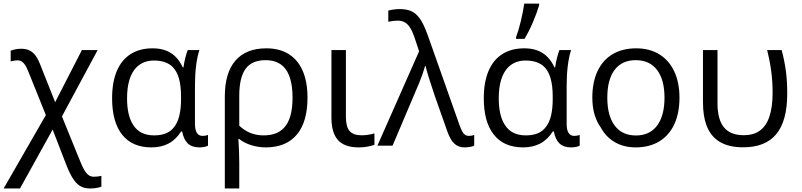

<svg xmlns="http://www.w3.org/2000/svg" viewBox="-35 -817 4498 1077"><path d="M222.2 -171.4 123 -418Q112.8 -441.9 106 -452.1Q88.9 -478.5 64.9 -478.5Q46.9 -478.5 24.9 -472.7V-532.7Q53.7 -543.5 83.5 -543.5Q108.4 -543.5 126.5 -535.9Q144.5 -528.3 158.2 -512.7Q174.8 -494.1 188.5 -460L274.4 -243.7L424.3 -536.1H512.7L312.5 -164.1L405.3 64.5Q427.2 120.6 439.9 139.6Q451.2 158.2 463.4 166.3Q475.6 174.3 491.7 174.3Q514.2 174.3 533.7 169.4V230Q507.3 240.2 470.2 240.2Q440.9 240.2 419.2 229Q397.5 217.8 380.4 193.4Q357.9 164.1 332 95.2L260.3 -90.3L77.1 240.2H-14.6Z M593.8 -265.6Q593.8 -355.5 620.1 -418.2Q646.5 -481 697.5 -513.4Q748.5 -545.9 820.8 -545.9Q881.8 -545.9 923.3 -519.8Q964.8 -493.7 990.2 -439H994.1Q997.1 -463.4 1004.6 -493.2Q1012.2 -522.9 1018.1 -536.1H1083.5Q1071.3 -499 1064.9 -448Q1058.6 -397 1058.6 -336.4V-121.6Q1058.6 -54.7 1101.6 -54.7Q1118.2 -54.7 1131.8 -60.1V0Q1125 4.4 1111.1 7.1Q1097.2 9.8 1083.5 9.8Q1042 9.8 1018.6 -12.2Q995.1 -34.2 986.8 -79.6H981Q951.7 -33.7 910.6 -12Q869.6 9.8 814.5 9.8Q707 9.8 650.4 -61.3Q593.8 -132.3 593.8 -265.6ZM941.4 -104Q980.5 -151.9 980.5 -261.2V-275.9Q980.5 -394.5 933.6 -441.4Q897 -477.5 828.1 -477.5Q769.5 -477.5 731 -439.9Q704.6 -413.6 691.2 -369.6Q677.7 -325.7 677.7 -266.1Q677.7 -169.9 710.9 -118.2Q747.6 -57.6 829.6 -57.6Q867.7 -57.6 895.5 -68.8Q923.3 -80.1 941.4 -104Z M1459 -545.9Q1532.7 -545.9 1584.5 -513.7Q1636.2 -481.4 1663.1 -419.4Q1689.9 -357.4 1689.9 -269Q1689.9 -133.3 1629.9 -61.8Q1569.8 9.8 1455.6 9.8Q1414.6 9.8 1375 -2.4Q1335.4 -14.6 1306.2 -37.6H1302.2Q1307.1 34.7 1307.1 98.1V240.2H1226.1V-275.9Q1226.1 -408.2 1285.6 -477.1Q1345.2 -545.9 1459 -545.9ZM1556.2 -98.1Q1606 -148.4 1606 -269Q1606 -397 1551.3 -446.8Q1514.6 -479.5 1454.6 -479.5Q1387.7 -479.5 1352.1 -442.4Q1307.1 -394.5 1307.1 -280.3V-111.8Q1336.4 -84.5 1369.9 -71Q1403.3 -57.6 1443.8 -57.6Q1517.1 -57.6 1556.2 -98.1Z M1824.2 -155.8V-536.1H1905.3V-161.6Q1905.3 -106 1926 -82Q1946.8 -58.1 1993.2 -58.1Q2028.3 -58.1 2065.4 -68.8V-4.9Q2049.8 1.5 2025.6 5.6Q2001.5 9.8 1978 9.8Q1897.9 9.8 1861.1 -31Q1824.2 -71.8 1824.2 -155.8Z M2476.1 -74.7 2403.8 -279.3Q2364.3 -395 2352.1 -446.8H2349.6Q2336.4 -399.9 2315.4 -349.6L2167 0H2082L2315.9 -529.3L2293.9 -595.7Q2277.8 -644.5 2263.2 -665Q2251 -683.1 2234.9 -692.1Q2218.8 -701.2 2196.3 -701.2Q2171.4 -701.2 2143.1 -694.8V-757.8Q2176.3 -766.1 2207 -766.1Q2245.6 -766.1 2271.5 -754.6Q2297.4 -743.2 2316.9 -716.8Q2339.8 -688.5 2365.2 -617.2L2543.5 -112.8Q2551.3 -91.8 2557.6 -80.1Q2564 -68.4 2571.8 -62.5Q2581.1 -54.7 2595.7 -54.7Q2611.3 -54.7 2625 -60.1V0Q2616.7 4.4 2601.1 7.1Q2585.4 9.8 2571.3 9.8Q2537.6 9.8 2515.1 -10Q2492.7 -29.8 2476.1 -74.7Z M2678.7 -265.6Q2678.7 -355.5 2705.1 -418.2Q2731.4 -481 2782.5 -513.4Q2833.5 -545.9 2905.8 -545.9Q2966.8 -545.9 3008.3 -519.8Q3049.8 -493.7 3075.2 -439H3079.1Q3082 -463.4 3089.6 -493.2Q3097.2 -522.9 3103 -536.1H3168.5Q3156.2 -499 3149.9 -448Q3143.6 -397 3143.6 -336.4V-121.6Q3143.6 -54.7 3186.5 -54.7Q3203.1 -54.7 3216.8 -60.1V0Q3210 4.4 3196 7.1Q3182.1 9.8 3168.5 9.8Q3127 9.8 3103.5 -12.2Q3080.1 -34.2 3071.8 -79.6H3065.9Q3036.6 -33.7 2995.6 -12Q2954.6 9.8 2899.4 9.8Q2792 9.8 2735.4 -61.3Q2678.7 -132.3 2678.7 -265.6ZM3026.4 -104Q3065.4 -151.9 3065.4 -261.2V-275.9Q3065.4 -394.5 3018.6 -441.4Q2981.9 -477.5 2913.1 -477.5Q2854.5 -477.5 2815.9 -439.9Q2789.6 -413.6 2776.1 -369.6Q2762.7 -325.7 2762.7 -266.1Q2762.7 -169.9 2795.9 -118.2Q2832.5 -57.6 2914.6 -57.6Q2952.6 -57.6 2980.5 -68.8Q3008.3 -80.1 3026.4 -104ZM2905.8 -796.9H2989.3V-787.6Q2977.1 -746.1 2954.6 -693.1Q2932.1 -640.1 2907.2 -599.1H2859.9V-608.9Q2873.5 -644.5 2886.5 -698.2Q2899.4 -752 2905.8 -796.9Z M3335.4 -101.1Q3287.6 -167.5 3287.6 -269Q3287.6 -356 3316.9 -418.2Q3346.2 -480.5 3401.6 -513.2Q3457 -545.9 3533.2 -545.9Q3608.4 -545.9 3663.1 -512.5Q3717.8 -479 3747.1 -416.5Q3776.4 -354 3776.4 -269Q3776.4 -182.1 3747.1 -119.4Q3717.8 -56.6 3662.4 -23.4Q3606.9 9.8 3530.3 9.8Q3465.3 9.8 3415 -18.8Q3364.7 -47.4 3335.4 -101.1ZM3692.4 -269Q3692.4 -370.1 3650.6 -424.8Q3608.9 -479.5 3531.2 -479.5Q3453.6 -479.5 3412.6 -425Q3371.6 -370.6 3371.6 -269Q3371.6 -168 3413.1 -112.5Q3454.6 -57.1 3532.2 -57.1Q3609.4 -57.1 3650.9 -112.5Q3692.4 -168 3692.4 -269Z M3928.2 -113.3Q3908.2 -166.5 3908.2 -243.2V-536.1H3989.7V-236.8Q3989.7 -147.5 4025.6 -103Q4061.5 -58.6 4137.7 -58.6Q4189.5 -58.6 4223.1 -81.5Q4298.8 -130.9 4298.8 -296.4Q4298.8 -357.4 4291.7 -413.3Q4284.7 -469.2 4268.1 -536.1H4349.6Q4366.2 -474.1 4373.5 -417.2Q4380.9 -360.4 4380.9 -292.5Q4380.9 -138.7 4319.6 -64.7Q4258.3 9.3 4133.8 9.3Q4053.7 9.3 4002.7 -21Q3951.7 -51.3 3928.2 -113.3Z"/></svg>

Font: Viking Open Sans
Style: Regular
Weight: 400
Foundry: Ascender Corporation
Version: Version 2.001